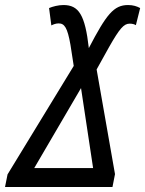

<svg xmlns="http://www.w3.org/2000/svg" viewBox="-56 -743 577 763"><path d="M-36 0H391L401 -51L328 -467L378 -557C419 -629 436 -649 459 -649C470 -649 477 -647 484 -643L501 -711C488 -718 473 -723 453 -723C396 -723 367 -686 297 -552C282 -684 257 -723 196 -723C176 -723 153 -717 139 -711L148 -642C156 -646 166 -650 177 -650C200 -650 212 -634 224 -565L237 -481L-26 -50ZM80 -75 266 -393 314 -75Z"/></svg>

Font: Noto Sans Display SemiCondensed
Style: Italic
Weight: 400
Width: 4
Italic angle: -12°
Designer: Monotype Design Team
Foundry: Monotype Imaging Inc.
Version: Version 1.900